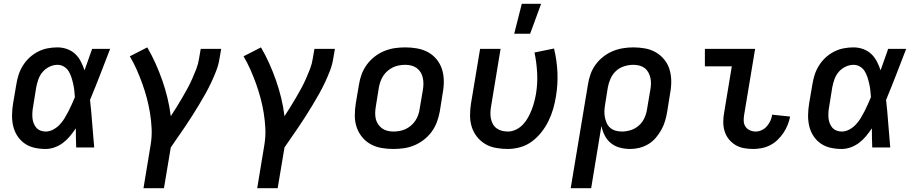

<svg xmlns="http://www.w3.org/2000/svg" viewBox="-20 -778 4840 1013"><path d="M221 8Q190 8 161.5 1.5Q133 -5 110 -21Q87 -37 71.5 -61Q56 -85 49.5 -113Q43 -141 43.5 -171.5Q44 -202 49 -232L66 -332Q70 -358 78 -383Q86 -408 100.5 -431.5Q115 -455 135.5 -474Q156 -493 180.5 -505.5Q205 -518 231 -523Q257 -528 283 -528Q310 -528 334.5 -519Q359 -510 377 -493Q395 -476 406.5 -453.5Q418 -431 426 -407Q436 -435 446 -463.5Q456 -492 466 -520H561Q535 -453 509 -385.5Q483 -318 455 -251Q462 -189 466.5 -126Q471 -63 477 0H382Q381 -25 380.5 -50.5Q380 -76 380 -101Q366 -80 349.5 -60Q333 -40 312.5 -24.5Q292 -9 268 -0.5Q244 8 221 8ZM221 -84Q241 -84 260 -94Q279 -104 294 -119.5Q309 -135 320 -153Q331 -171 340.5 -189.5Q350 -208 358.5 -227Q367 -246 375 -265Q374 -283 372 -301Q370 -319 366 -336.5Q362 -354 356.5 -371Q351 -388 342 -402.5Q333 -417 317.5 -426.5Q302 -436 283 -436Q262 -436 241 -426Q220 -416 205 -398.5Q190 -381 182.5 -359.5Q175 -338 171 -317L155 -217Q152 -202 151 -187Q150 -172 151 -157.5Q152 -143 157 -129.5Q162 -116 170.5 -105.5Q179 -95 192.5 -89.5Q206 -84 221 -84Z M737 215 775 -15Q782 -58 780 -99.5Q778 -141 771.5 -181.5Q765 -222 754.5 -261Q744 -300 730.5 -337.5Q717 -375 701 -411Q685 -447 665 -481L757 -528Q781 -487 800.5 -443.5Q820 -400 836 -354.5Q852 -309 863.5 -261.5Q875 -214 881 -165Q897 -189 912 -213.5Q927 -238 941.5 -262.5Q956 -287 969.5 -312Q983 -337 994.5 -363Q1006 -389 1016 -415Q1026 -441 1030 -468L1039 -520H1147L1138 -468Q1133 -436 1121 -405Q1109 -374 1095 -344Q1081 -314 1064.5 -284.5Q1048 -255 1030.5 -226Q1013 -197 995 -168.5Q977 -140 958 -112Q939 -84 919.5 -56Q900 -28 881 0L845 215Z M1337 215 1375 -15Q1382 -58 1380 -99.5Q1378 -141 1371.5 -181.5Q1365 -222 1354.5 -261Q1344 -300 1330.5 -337.5Q1317 -375 1301 -411Q1285 -447 1265 -481L1357 -528Q1381 -487 1400.5 -443.5Q1420 -400 1436 -354.5Q1452 -309 1463.5 -261.5Q1475 -214 1481 -165Q1497 -189 1512 -213.5Q1527 -238 1541.5 -262.5Q1556 -287 1569.5 -312Q1583 -337 1594.5 -363Q1606 -389 1616 -415Q1626 -441 1630 -468L1639 -520H1747L1738 -468Q1733 -436 1721 -405Q1709 -374 1695 -344Q1681 -314 1664.5 -284.5Q1648 -255 1630.5 -226Q1613 -197 1595 -168.5Q1577 -140 1558 -112Q1539 -84 1519.5 -56Q1500 -28 1481 0L1445 215Z M2055 8Q2023 8 1992 2.5Q1961 -3 1935 -17.5Q1909 -32 1890 -55.5Q1871 -79 1861.5 -107.5Q1852 -136 1852 -168Q1852 -200 1857 -232L1874 -332Q1878 -359 1888 -386Q1898 -413 1915.5 -437Q1933 -461 1957 -479.5Q1981 -498 2008 -509Q2035 -520 2062.5 -524Q2090 -528 2118 -528Q2150 -528 2181 -522.5Q2212 -517 2238.5 -502.5Q2265 -488 2284 -464.5Q2303 -441 2312 -412.5Q2321 -384 2321.5 -352Q2322 -320 2316 -288L2300 -188Q2295 -161 2285 -134Q2275 -107 2257.5 -83Q2240 -59 2216 -40.5Q2192 -22 2165.5 -11Q2139 0 2111 4Q2083 8 2055 8ZM2056 -84Q2072 -84 2088.5 -87Q2105 -90 2120 -97Q2135 -104 2148.5 -115.5Q2162 -127 2171.5 -141.5Q2181 -156 2186.5 -171.5Q2192 -187 2194 -203L2211 -303Q2214 -320 2214 -336.5Q2214 -353 2210.5 -368.5Q2207 -384 2199 -397Q2191 -410 2178.5 -419Q2166 -428 2150.5 -432Q2135 -436 2118 -436Q2102 -436 2085.5 -433Q2069 -430 2054 -423Q2039 -416 2025.5 -404.5Q2012 -393 2002.5 -378.5Q1993 -364 1987.5 -348.5Q1982 -333 1979 -317L1963 -217Q1960 -200 1959.5 -183.5Q1959 -167 1962.5 -151.5Q1966 -136 1974.5 -123Q1983 -110 1995.5 -101Q2008 -92 2023.5 -88Q2039 -84 2056 -84Z M2659 8Q2628 8 2597 2.5Q2566 -3 2540.5 -18Q2515 -33 2496.5 -56.5Q2478 -80 2469 -108.5Q2460 -137 2460 -168.5Q2460 -200 2465 -232L2513 -520H2621L2571 -217Q2568 -201 2567.5 -184.5Q2567 -168 2570 -152.5Q2573 -137 2580.5 -123.5Q2588 -110 2600 -101Q2612 -92 2628 -88Q2644 -84 2660 -84Q2681 -84 2702 -94Q2723 -104 2739 -121Q2755 -138 2766 -158Q2777 -178 2785 -198.5Q2793 -219 2798.5 -240Q2804 -261 2808 -283Q2817 -339 2814 -394Q2811 -449 2800 -501L2903 -522Q2918 -461 2921 -397Q2924 -333 2913 -268Q2908 -236 2898.5 -203.5Q2889 -171 2874 -140Q2859 -109 2837 -81Q2815 -53 2787 -32Q2759 -11 2725.5 -1.5Q2692 8 2659 8ZM2693 -600 2733 -758H2835L2777 -600Z M2991 215 3082 -332Q3086 -359 3095.5 -386Q3105 -413 3122 -436.5Q3139 -460 3162.5 -478.5Q3186 -497 3212.5 -508Q3239 -519 3266.5 -523.5Q3294 -528 3321 -528Q3353 -528 3383.5 -522.5Q3414 -517 3440 -502Q3466 -487 3485 -463.5Q3504 -440 3512.5 -411.5Q3521 -383 3521.5 -351.5Q3522 -320 3516 -288L3500 -188Q3496 -164 3489 -140Q3482 -116 3469.5 -93.5Q3457 -71 3440 -51Q3423 -31 3400.5 -17.5Q3378 -4 3353.5 2Q3329 8 3305 8Q3277 8 3250.5 1Q3224 -6 3203.5 -22.5Q3183 -39 3171 -62.5Q3159 -86 3153 -113L3099 215ZM3261 -84Q3284 -84 3308 -91.5Q3332 -99 3351 -116Q3370 -133 3380.5 -156.5Q3391 -180 3394 -203L3411 -303Q3414 -319 3414.5 -335.5Q3415 -352 3411.5 -367.5Q3408 -383 3400.5 -396.5Q3393 -410 3381 -419Q3369 -428 3353.5 -432Q3338 -436 3321 -436Q3298 -436 3273.5 -428.5Q3249 -421 3230.5 -404Q3212 -387 3201.5 -363.5Q3191 -340 3187 -317L3173 -229Q3170 -212 3169 -195Q3168 -178 3171 -161.5Q3174 -145 3180.5 -130Q3187 -115 3198.5 -104.5Q3210 -94 3226.5 -89Q3243 -84 3261 -84Z M3954 8Q3929 8 3904.5 3.5Q3880 -1 3859.5 -13.5Q3839 -26 3824.5 -44.5Q3810 -63 3803 -86Q3796 -109 3796 -134.5Q3796 -160 3801 -186L3841 -428H3699V-520H3964L3906 -171Q3903 -154 3904 -138Q3905 -122 3913.5 -109.5Q3922 -97 3936.5 -90.5Q3951 -84 3967 -84Q3983 -84 3999 -91.5Q4015 -99 4026.5 -112.5Q4038 -126 4045 -141.5Q4052 -157 4054 -173L4149 -163Q4144 -140 4135.5 -118.5Q4127 -97 4113.5 -77Q4100 -57 4082.5 -40Q4065 -23 4043.5 -12Q4022 -1 3999 3.5Q3976 8 3954 8Z M4421 8Q4390 8 4361.5 1.5Q4333 -5 4310 -21Q4287 -37 4271.5 -61Q4256 -85 4249.5 -113Q4243 -141 4243.5 -171.5Q4244 -202 4249 -232L4266 -332Q4270 -358 4278 -383Q4286 -408 4300.5 -431.5Q4315 -455 4335.5 -474Q4356 -493 4380.5 -505.5Q4405 -518 4431 -523Q4457 -528 4483 -528Q4510 -528 4534.5 -519Q4559 -510 4577 -493Q4595 -476 4606.5 -453.5Q4618 -431 4626 -407Q4636 -435 4646 -463.5Q4656 -492 4666 -520H4761Q4735 -453 4709 -385.5Q4683 -318 4655 -251Q4662 -189 4666.5 -126Q4671 -63 4677 0H4582Q4581 -25 4580.5 -50.5Q4580 -76 4580 -101Q4566 -80 4549.5 -60Q4533 -40 4512.5 -24.5Q4492 -9 4468 -0.5Q4444 8 4421 8ZM4421 -84Q4441 -84 4460 -94Q4479 -104 4494 -119.5Q4509 -135 4520 -153Q4531 -171 4540.5 -189.5Q4550 -208 4558.5 -227Q4567 -246 4575 -265Q4574 -283 4572 -301Q4570 -319 4566 -336.5Q4562 -354 4556.5 -371Q4551 -388 4542 -402.5Q4533 -417 4517.5 -426.5Q4502 -436 4483 -436Q4462 -436 4441 -426Q4420 -416 4405 -398.5Q4390 -381 4382.5 -359.5Q4375 -338 4371 -317L4355 -217Q4352 -202 4351 -187Q4350 -172 4351 -157.5Q4352 -143 4357 -129.5Q4362 -116 4370.5 -105.5Q4379 -95 4392.5 -89.5Q4406 -84 4421 -84Z"/></svg>

Font: Iosevka Semibold Extended
Style: Italic
Weight: 600
Width: 7
Italic angle: -9°
Monospace: yes
Designer: Belleve Invis
Foundry: Belleve Invis
Version: Version 32.5.0; ttfautohint (v1.8.4)